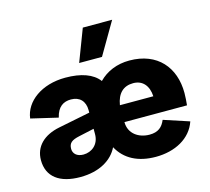

<svg xmlns="http://www.w3.org/2000/svg" viewBox="-106 -864 1093 999"><g transform="rotate(-15 440.0 -364.0)"><path d="M421 -738 355 -565H478L579 -738ZM208 10C312 10 382 -34 412 -96C450 -26 520 10 615 10C718 10 806 -36 835 -122L698 -167C683 -131 660 -110 613 -110C555 -110 503 -144 503 -207H840C842 -228 844 -250 844 -273C844 -411 761 -510 610 -510C543 -510 486 -486 445 -444C412 -488 350 -510 265 -510C137 -510 45 -441 34 -352L179 -318C192 -374 224 -393 264 -393C311 -393 339 -364 339 -315V-302L169 -268C83 -251 32 -201 32 -128C32 -38 97 10 208 10ZM503 -298C513 -360 546 -391 599 -391C649 -391 680 -356 683 -298ZM254 -99C218 -99 199 -119 199 -144C199 -176 216 -188 257 -197L339 -215V-186C339 -130 298 -99 254 -99Z"/></g></svg>

Font: Work Sans
Style: Bold
Weight: 700
Designer: Wei Huang
Foundry: Wei Huang
Version: Version 2.012